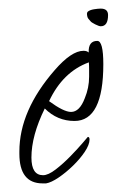

<svg xmlns="http://www.w3.org/2000/svg" viewBox="-20 -416 271 446"><path d="M79 10Q25 10 25 -59V-64Q25 -159 107 -253Q146 -298 174 -298Q182 -298 186 -294Q185 -321 206 -321Q220 -321 220 -267Q220 -135 153 -135Q113 -135 84 -164Q53 -101 53 -50Q53 -9 80 -9Q92 -9 109.5 -22.5Q127 -36 144 -53.5Q161 -71 172.5 -84.5Q184 -98 184 -98Q188 -98 188 -92Q188 -80 177 -63.5Q166 -47 149.5 -31Q133 -15 116 -3.5Q99 8 87 10ZM145 -156Q165 -156 177 -188Q187 -212 187 -238V-254Q187 -265 186.5 -269.5Q186 -274 186 -271Q126 -249 94 -181Q128 -156 145 -156ZM214 -355Q210 -355 201 -359.5Q192 -364 190 -367Q184 -373 183 -377Q182 -381 182 -384Q182 -387 184 -389Q189 -393 198.5 -394.5Q208 -396 214 -396Q231 -396 231 -381Q231 -355 214 -355Z"/></svg>

Font: Petemoss
Style: Regular
Weight: 400
Designer: Robert E. Leuschke
Foundry: Robert E. Leuschke
Version: Version 1.010; ttfautohint (v1.8.3)